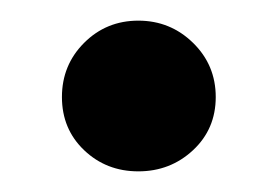

<svg xmlns="http://www.w3.org/2000/svg" viewBox="-20 -386 269 186"><path d="M40 -292Q40 -323 61.5 -344.5Q83 -366 114 -366Q145 -366 167 -344.5Q189 -323 189 -292Q189 -261 167 -240.5Q145 -220 114 -220Q83 -220 61.5 -240.5Q40 -261 40 -292Z"/></svg>

Font: K2D SemiBold
Style: Regular
Weight: 600
Designer: Katatrad Aksorn Co.,Ltd.
Foundry: Cadson Demak Co.,Ltd.
Version: Version 1.000; ttfautohint (v1.6)